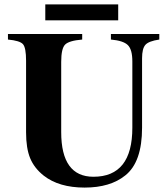

<svg xmlns="http://www.w3.org/2000/svg" viewBox="-20 -830 762 869"><path d="M515 -738H185V-810H515ZM701 -676V-651Q653 -644 638 -627Q623 -610 623 -566V-252Q623 -96 547 -36Q479 19 363 19Q247 19 178 -35Q135 -69 116.5 -114Q98 -159 98 -231V-555Q98 -614 84 -630Q70 -646 16 -651V-676H352V-651Q292 -646 274.5 -628Q257 -610 257 -550V-232Q257 -30 403 -30Q579 -30 579 -252V-552Q579 -606 558.5 -626Q538 -646 482 -651V-676Z"/></svg>

Font: STIX
Style: Bold
Weight: 700
Designer: MicroPress Inc., with final additions and corrections provided by Coen Hoffman, Elsevier (retired)
Version: Version 1.1.1